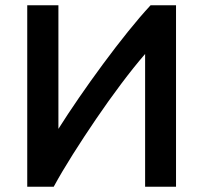

<svg xmlns="http://www.w3.org/2000/svg" viewBox="-20 -713 777 733"><path d="M84 0V-693H203V-221Q237 -275 281 -339Q325 -403 373 -468Q421 -533 468 -591.5Q515 -650 555 -693H652V0H534V-507Q490 -456 442 -392Q394 -328 347 -259Q300 -190 258 -123.5Q216 -57 185 0Z"/></svg>

Font: Ubuntu Sans SemiBold
Style: Regular
Weight: 600
Designer: Dalton Maag Ltd
Foundry: Dalton Maag Ltd
Version: Version 1.006; ttfautohint (v1.8.4.7-5d5b)